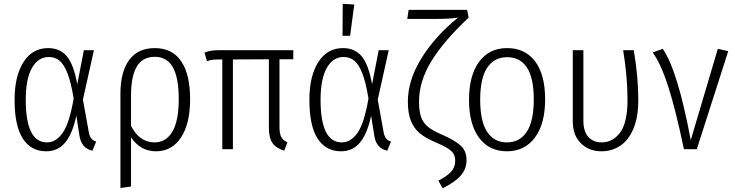

<svg xmlns="http://www.w3.org/2000/svg" viewBox="-20 -788 3882 1014"><path d="M388 -343 423 -523H476L418 -262L449 -90Q453 -68 462.5 -56.5Q472 -45 488 -40L468 8Q410 -5 400 -70L383 -177Q363 -82 324.5 -35.5Q286 11 224 11Q144 11 100.5 -56Q57 -123 57 -261Q57 -386 104 -460Q151 -534 234 -534Q296 -534 332.5 -491.5Q369 -449 388 -343ZM116 -261Q116 -36 228 -36Q276 -36 311.5 -87Q347 -138 369 -268Q355 -353 336.5 -400.5Q318 -448 294.5 -467.5Q271 -487 237 -487Q182 -487 149 -429.5Q116 -372 116 -261Z M984 -264Q984 -135 936 -62Q888 11 804 11Q721 11 672 -63V197L616 205V-292Q616 -408 662 -471Q708 -534 798 -534Q889 -534 936.5 -465Q984 -396 984 -264ZM924 -264Q924 -379 892.5 -433.5Q861 -488 798 -488Q733 -488 702.5 -436.5Q672 -385 672 -283V-123Q717 -36 796 -36Q857 -36 890.5 -93Q924 -150 924 -264Z M1456 -475V-117Q1456 -82 1465.5 -64.5Q1475 -47 1498 -36L1481 8Q1437 -6 1418.5 -33.5Q1400 -61 1400 -113V-475L1210 -474V0H1154V-474H1144Q1118 -474 1104.5 -472.5Q1091 -471 1073 -465L1060 -510Q1079 -518 1097.5 -520.5Q1116 -523 1147 -523H1529V-475Z M1945 -343 1980 -523H2033L1975 -262L2006 -90Q2010 -68 2019.5 -56.5Q2029 -45 2045 -40L2025 8Q1967 -5 1957 -70L1940 -177Q1920 -82 1881.5 -35.5Q1843 11 1781 11Q1701 11 1657.5 -56Q1614 -123 1614 -261Q1614 -386 1661 -460Q1708 -534 1791 -534Q1853 -534 1889.5 -491.5Q1926 -449 1945 -343ZM1673 -261Q1673 -36 1785 -36Q1833 -36 1868.5 -87Q1904 -138 1926 -268Q1912 -353 1893.5 -400.5Q1875 -448 1851.5 -467.5Q1828 -487 1794 -487Q1739 -487 1706 -429.5Q1673 -372 1673 -261ZM1851 -764 1829 -599H1789L1790 -768Z M2455 -695Q2324 -572 2258.5 -465.5Q2193 -359 2193 -251Q2193 -200 2204 -169.5Q2215 -139 2240 -118.5Q2265 -98 2312 -78Q2383 -47 2413.5 -18.5Q2444 10 2444 57Q2444 104 2413.5 139Q2383 174 2318 206L2295 166Q2339 144 2361.5 120Q2384 96 2384 61Q2384 39 2375.5 24.5Q2367 10 2344.5 -4.5Q2322 -19 2277 -38Q2227 -59 2196.5 -84.5Q2166 -110 2150 -150Q2134 -190 2134 -251Q2134 -365 2206.5 -481.5Q2279 -598 2399 -695Q2353 -688 2281 -688H2131L2138 -736H2447Z M2859 -263Q2859 -134 2805 -61.5Q2751 11 2657 11Q2563 11 2510 -60.5Q2457 -132 2457 -261Q2457 -390 2510.5 -462Q2564 -534 2658 -534Q2753 -534 2806 -464Q2859 -394 2859 -263ZM2516 -261Q2516 -148 2552.5 -92Q2589 -36 2657 -36Q2725 -36 2762 -92Q2799 -148 2799 -263Q2799 -376 2763 -431Q2727 -486 2658 -486Q2590 -486 2553 -430.5Q2516 -375 2516 -261Z M3351 -259Q3351 -167 3324.5 -106.5Q3298 -46 3254.5 -17.5Q3211 11 3157 11Q3091 11 3048 -31Q3005 -73 3005 -148V-523H3061V-151Q3061 -94 3087 -65Q3113 -36 3158 -36Q3216 -36 3255 -88Q3294 -140 3294 -261Q3294 -383 3271 -523H3327Q3351 -384 3351 -259Z M3628 -48 3771 -530 3826 -518 3660 0H3592Q3547 -214 3508.5 -333Q3470 -452 3427 -511L3480 -530Q3559 -417 3628 -48Z"/></svg>

Font: Fira Sans Condensed Light
Style: Regular
Weight: 300
Width: 3
Designer: bBox Type GmbH & Carrois Corporate GbR & Edenspiekermann AG
Foundry: bBox Type GmbH & Carrois Corporate GbR & Edenspiekermann AG
Version: Version 4.301